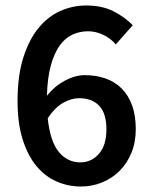

<svg xmlns="http://www.w3.org/2000/svg" viewBox="-20 -668 553 700"><path d="M275 12Q228 12 186 -6.5Q144 -25 112.5 -63Q81 -101 62.5 -160Q44 -219 44 -299Q44 -392 65 -458Q86 -524 120.5 -566Q155 -608 200 -628Q245 -648 294 -648Q352 -648 393.5 -627Q435 -606 464 -576L402 -506Q385 -527 357.5 -540.5Q330 -554 301 -554Q271 -554 244.5 -542Q218 -530 198 -502.5Q178 -475 165.5 -430Q153 -385 151 -319Q179 -354 216.5 -374Q254 -394 289 -394Q330 -394 364.5 -382Q399 -370 423.5 -345.5Q448 -321 461.5 -284Q475 -247 475 -197Q475 -149 459 -110.5Q443 -72 416 -45Q389 -18 352.5 -3Q316 12 275 12ZM273 -76Q313 -76 340.5 -107Q368 -138 368 -197Q368 -254 342 -282Q316 -310 268 -310Q241 -310 211 -293.5Q181 -277 154 -237Q163 -152 194.5 -114Q226 -76 273 -76Z"/></svg>

Font: Giro Semibold
Style: Regular
Weight: 600
Designer: Paul D. Hunt
Foundry: Adobe Systems Incorporated
Version: Version 1.000;PS 1.0;hotconv 1.0.88;makeotf.lib2.5.647800